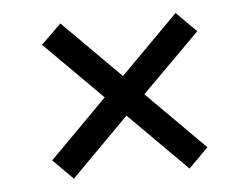

<svg xmlns="http://www.w3.org/2000/svg" viewBox="-38 -602 635 488"><g transform="rotate(-5 279.5 -358.5)"><path d="M132 -160 81 -211 228 -359 81 -506 132 -556 279 -409 426 -557 477 -506 329 -358 477 -210 427 -160 279 -308Z"/></g></svg>

Font: Noto Serif Armenian
Style: Bold
Weight: 700
Version: Version 2.007